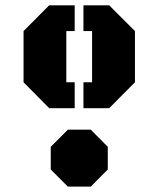

<svg xmlns="http://www.w3.org/2000/svg" viewBox="-20 -668 601 728"><path d="M296.4 -257.8V-356H329.1V-550.3H296.4V-647.9H394L491.7 -550.3V-356L394 -257.8ZM166.5 -257.8 69.3 -356V-550.3L166.5 -647.9H263.2V-550.3H231.4V-356H263.2V-257.8ZM237.3 39.6 172.4 -25.4V-111.3L237.3 -176.3H324.2L388.7 -111.3V-25.4L324.2 39.6Z"/></svg>

Font: Black Ops One
Style: Regular
Weight: 400
Designer: James Grieshaber, Eben Sorkin
Foundry: Sorkin Type Co.
Version: Version 1.004; ttfautohint (v1.8.4.7-5d5b)